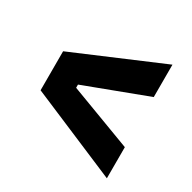

<svg xmlns="http://www.w3.org/2000/svg" viewBox="-125 -726 778 780"><g transform="rotate(30 264.0 -335.5)"><path d="M470 -69 58 -244V-427L470 -602V-450L178 -340V-325L470 -215Z"/></g></svg>

Font: Bricolage Grotesque
Style: Bold
Weight: 700
Designer: Mathieu Triay
Foundry: Atelier Triay
Version: Version 1.001;gftools[0.9.33.dev8+g029e19f]